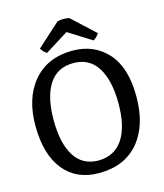

<svg xmlns="http://www.w3.org/2000/svg" viewBox="-130 -980 930 1092"><g transform="rotate(-15 335.5 -434.0)"><path d="M350 -697Q476 -697 555 -610.5Q634 -524 634.5 -353Q635 -182 552 -83.5Q469 15 318 15Q186 15 112 -76Q38 -167 36.5 -333Q35 -499 118.5 -598Q202 -697 350 -697ZM332 -55Q428 -56 477 -129.5Q526 -203 526 -339.5Q526 -476 478 -552Q430 -628 335.5 -627.5Q241 -627 193 -553Q145 -479 145 -342.5Q145 -206 192 -131Q239 -56 332 -55ZM345 -808 208 -722Q188 -733 175 -756L312 -880Q348 -889 382 -880L516 -756Q501 -732 482 -722Z"/></g></svg>

Font: Karma SemiBold
Style: Regular
Weight: 600
Designer: Joana Correia
Foundry: Indian Type Foundry
Version: Version 1.202;PS 1.0;hotconv 1.0.78;makeotf.lib2.5.61930; tt